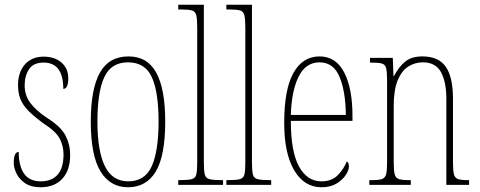

<svg xmlns="http://www.w3.org/2000/svg" viewBox="-20 -780 2023 810"><path d="M151 10Q111 10 86 -7Q61 -24 49.5 -48Q38 -72 38 -93Q38 -139 59 -139Q59 -80 81.5 -47.5Q104 -15 152 -15Q198 -15 223 -43Q248 -71 248 -129Q248 -163 232.5 -194Q217 -225 164 -259Q124 -288 100 -312.5Q76 -337 66 -362.5Q56 -388 56 -421Q56 -475 85 -508Q114 -541 164 -541Q211 -541 239.5 -516Q268 -491 268 -450Q268 -405 247 -405Q247 -516 164 -516Q121 -516 102.5 -488Q84 -460 84 -420Q84 -379 107 -347Q130 -315 178 -283Q237 -246 256.5 -208Q276 -170 276 -126Q276 -62 243 -26Q210 10 151 10Z M520 10Q445 10 404 -57Q363 -124 363 -267Q363 -405 401.5 -473.5Q440 -542 522 -542Q602 -542 639.5 -473Q677 -404 677 -267Q677 -122 637 -56Q597 10 520 10ZM521 -15Q592 -15 620.5 -79.5Q649 -144 649 -267Q649 -392 620.5 -454.5Q592 -517 520 -517Q449 -517 420 -454.5Q391 -392 391 -267Q391 -143 422.5 -79Q454 -15 521 -15Z M732 0V-20H735Q772 -20 788 -24Q804 -28 808 -43.5Q812 -59 812 -94V-662Q812 -699 808 -715.5Q804 -732 789.5 -736Q775 -740 745 -740H732V-760H840V-94Q840 -59 844 -43.5Q848 -28 864.5 -24Q881 -20 917 -20H921V0Z M935 0V-20H938Q975 -20 991 -24Q1007 -28 1011 -43.5Q1015 -59 1015 -94V-662Q1015 -699 1011 -715.5Q1007 -732 992.5 -736Q978 -740 948 -740H935V-760H1043V-94Q1043 -59 1047 -43.5Q1051 -28 1067.5 -24Q1084 -20 1120 -20H1124V0Z M1336 10Q1264 10 1221.5 -61Q1179 -132 1179 -262Q1179 -403 1218 -472.5Q1257 -542 1328 -542Q1397 -542 1432 -474.5Q1467 -407 1467 -291V-270H1207Q1207 -140 1241.5 -77.5Q1276 -15 1336 -15Q1380 -15 1405.5 -41.5Q1431 -68 1443 -99Q1447 -97 1449.5 -92Q1452 -87 1452 -77Q1452 -62 1438.5 -41.5Q1425 -21 1399.5 -5.5Q1374 10 1336 10ZM1439 -295Q1438 -394 1412.5 -455.5Q1387 -517 1328 -517Q1270 -517 1240 -457Q1210 -397 1207 -295Z M1538 0V-20H1546Q1577 -20 1591 -24.5Q1605 -29 1609 -45Q1613 -61 1613 -96V-441Q1613 -476 1609 -492Q1605 -508 1591 -512Q1577 -516 1546 -516H1541V-536H1637L1640 -459H1642Q1661 -496 1688 -519Q1715 -542 1762 -542Q1830 -542 1860.5 -498.5Q1891 -455 1891 -363V-96Q1891 -61 1895 -45Q1899 -29 1912.5 -24.5Q1926 -20 1955 -20H1959V0H1863V-364Q1863 -434 1840.5 -475.5Q1818 -517 1764 -517Q1730 -517 1702 -499Q1674 -481 1657.5 -440.5Q1641 -400 1641 -333V-96Q1641 -61 1645 -45Q1649 -29 1663 -24.5Q1677 -20 1707 -20H1713V0Z"/></svg>

Font: Noto Serif Ethiopic ExtraCondensed Thin
Style: Regular
Weight: 100
Width: 2
Designer: Monotype Design Team
Foundry: Monotype Imaging Inc.
Version: Version 2.102; ttfautohint (v1.8.4.7-5d5b)